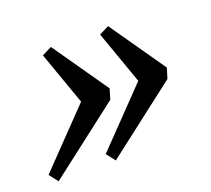

<svg xmlns="http://www.w3.org/2000/svg" viewBox="-88 -545 694 631"><g transform="rotate(-20 259.0 -230.0)"><path d="M189.5 -204 111 -425.5 145 -442.5 280 -248.5 269 -212.5 18 -19 -6 -50 211 -275ZM389.5 -204 311 -425.5 345 -442.5 480 -248.5 469 -212.5 218 -19 194 -50 411 -275Z"/></g></svg>

Font: Newsreader
Style: Italic
Weight: 400
Italic angle: -17°
Designer: Hugues Gentile
Foundry: Production Type
Version: Version 1.003